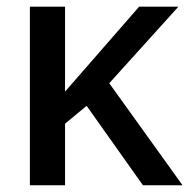

<svg xmlns="http://www.w3.org/2000/svg" viewBox="-20 -548 560 568"><path d="M172.4 -182.1V0H68.4V-528.3H172.4V-276.9L391.6 -528.3H507.8L303.2 -301.8L520 0H402.8L236.3 -234.9Z"/></svg>

Font: Arimo Medium
Style: Regular
Weight: 500
Designer: Steve Matteson
Foundry: Monotype Imaging Inc.
Version: Version 1.33